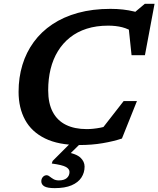

<svg xmlns="http://www.w3.org/2000/svg" viewBox="-20 -757 840 1018"><path d="M589.5 -100.5 497.5 -44 635.5 -221H706L626.5 -22.5Q581.5 -7.5 524.2 2.2Q467 12 399.5 12Q290 12 218.8 -23Q147.5 -58 113 -121.5Q78.5 -185 78.5 -270Q78.5 -346 98.8 -412.8Q119 -479.5 159 -534.2Q199 -589 257.8 -628.2Q316.5 -667.5 393.8 -688.8Q471 -710 565.5 -710Q600.5 -710 631.5 -706.5Q662.5 -703 690.5 -696.2Q718.5 -689.5 744.5 -679.5L675.5 -676L748 -737H799.5L748.5 -464.5H677.5L658.5 -645L690.5 -583.5Q661.5 -604 628 -612.5Q594.5 -621 553.5 -621Q490.5 -621 439.8 -604.8Q389 -588.5 350.8 -558Q312.5 -527.5 286.8 -485.2Q261 -443 248.2 -390.8Q235.5 -338.5 235.5 -278.5Q235.5 -209 259.8 -163.2Q284 -117.5 329.8 -95Q375.5 -72.5 440 -72.5Q473.5 -72.5 512.5 -80Q551.5 -87.5 589.5 -100.5ZM292 199.5Q320 199.5 334.2 187Q348.5 174.5 348.5 154.5Q348.5 139 329.5 128.2Q310.5 117.5 254.5 110L259 96.5L373.5 -18H429L315 94L325 47.5Q384.5 58 406.5 78.8Q428.5 99.5 428.5 126.5Q428.5 158.5 411.5 184.5Q394.5 210.5 359.5 225.5Q324.5 240.5 270 240.5Q231.5 240.5 215.2 231Q199 221.5 199 204Q199 191 207.2 181.5Q215.5 172 228 172Q235 172 243.2 178.8Q251.5 185.5 263.2 192.5Q275 199.5 292 199.5Z"/></svg>

Font: Newsreader 9pt SemiBold
Style: Italic
Weight: 600
Italic angle: -17°
Designer: Hugues Gentile
Foundry: Production Type
Version: Version 1.003